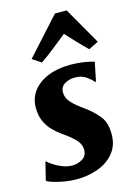

<svg xmlns="http://www.w3.org/2000/svg" viewBox="-127 -910 699 988"><g transform="rotate(-15 222.0 -416.5)"><path d="M381 -450H376Q366 -463.5 341.5 -481Q317 -498.5 281.5 -498.5Q249.5 -498.5 226 -484Q202.5 -469.5 202.5 -440Q202.5 -410.5 224 -386.5Q245.5 -362.5 289.5 -331.5Q331 -301.5 360 -266Q389 -230.5 389 -169Q389 -108.5 356.2 -68.8Q323.5 -29 270.5 -9.5Q217.5 10 156 10Q124.5 10 92 4.5Q59.5 -1 34.2 -8.8Q9 -16.5 -0.5 -24L23.5 -121H25Q35 -111 55.2 -97.8Q75.5 -84.5 101.2 -74.5Q127 -64.5 153.5 -64.5Q180 -64.5 205.8 -79.2Q231.5 -94 231.5 -128Q231.5 -157.5 207.5 -182.5Q183.5 -207.5 142.5 -235.5Q119.5 -251.5 97.5 -273.5Q75.5 -295.5 61.2 -326.5Q47 -357.5 47 -400.5Q47 -450 75.5 -487.8Q104 -525.5 155.2 -546.8Q206.5 -568 274.5 -568Q315 -568 352.2 -561.8Q389.5 -555.5 401.5 -550ZM138 -617 91 -648 267.5 -843H330L443 -646L391 -620Q365 -644.5 338.2 -673.2Q311.5 -702 285 -730Q248.5 -701 211.8 -671.5Q175 -642 138 -617Z"/></g></svg>

Font: Merriweather Black
Style: Italic
Weight: 900
Italic angle: -7.8°
Designer: Eben Sorkin
Foundry: Eben Sorkin
Version: Version 2.200;gftools[0.9.31]